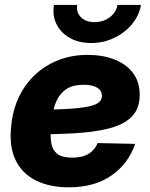

<svg xmlns="http://www.w3.org/2000/svg" viewBox="-20 -759 617 790"><path d="M263.2 11.7Q183.6 11.7 127.2 -16.6Q70.8 -44.9 43.9 -100.6Q17.1 -156.2 25.9 -238.3Q31.7 -304.2 57.1 -358.4Q82.5 -412.6 124.5 -451.7Q166.5 -490.7 221.2 -512Q275.9 -533.2 341.3 -533.2Q400.9 -533.2 449.2 -514.9Q497.6 -496.6 526.1 -460.2Q554.7 -423.8 554.7 -368.7Q554.7 -312 522.2 -279.1Q489.7 -246.1 428.2 -230.5Q366.7 -214.8 279.3 -210.2Q191.9 -205.6 81.5 -205.6L98.1 -307.1Q193.4 -307.1 252.4 -310.5Q311.5 -314 343.8 -320.8Q376 -327.6 387.7 -338.6Q399.4 -349.6 399.4 -364.7Q399.4 -386.2 379.9 -398.2Q360.4 -410.2 323.2 -410.2Q281.2 -410.2 255.6 -394Q230 -377.9 216.3 -351.3Q202.6 -324.7 197.3 -293.7Q191.9 -262.7 189.5 -232.9Q186.5 -197.3 191.2 -169.4Q195.8 -141.6 215.6 -126Q235.4 -110.4 276.9 -110.4Q319.3 -110.4 345.5 -126.7Q371.6 -143.1 381.3 -170.4L536.1 -167Q508.8 -86.4 439.2 -37.4Q369.6 11.7 263.2 11.7ZM355 -582Q304.2 -582 267.1 -603Q230 -624 212.4 -659.7Q194.8 -695.3 202.1 -738.8H297.9Q293 -708 313 -688Q333 -668 369.1 -668Q393.1 -668 413.1 -677Q433.1 -686 446.5 -702.1Q460 -718.3 463.4 -738.8H560.1Q552.7 -695.3 523.2 -659.7Q493.7 -624 449.7 -603Q405.8 -582 355 -582Z"/></svg>

Font: Inter 28pt ExtraBold
Style: Italic
Weight: 800
Italic angle: -9.3988°
Designer: Rasmus Andersson
Foundry: rsms
Version: Version 4.001;git-66647c0bb